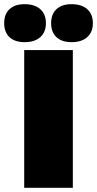

<svg xmlns="http://www.w3.org/2000/svg" viewBox="-66 -900 465 920"><path d="M52 -880Q100 -880 127 -856Q154 -832 154 -789Q154 -746 127 -722Q100 -698 52 -698Q5 -698 -20.5 -722Q-46 -746 -46 -789Q-46 -832 -20.5 -856Q5 -880 52 -880ZM277 -880Q325 -880 352 -856Q379 -832 379 -789Q379 -746 352 -722Q325 -698 277 -698Q230 -698 204.5 -722Q179 -746 179 -789Q179 -832 204.5 -856Q230 -880 277 -880ZM283 -660V0H50V-660Z"/></svg>

Font: Elaine Sans Black
Style: Regular
Weight: 900
Designer: Wei Huang
Foundry: Wei Huang
Version: Version 2.001;December 24, 2019;FontCreator 12.0.0.2547 64-b